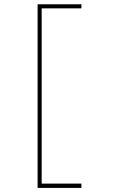

<svg xmlns="http://www.w3.org/2000/svg" viewBox="-20 -790 540 920"><path d="M179.7 89.8H370.1V110.4H160.2V-769.5H370.1V-750H179.7Z"/></svg>

Font: Mgen+ 1mn thin
Style: Regular
Weight: 100
Designer: [Source Han Sans]
Ryoko NISHIZUKA  (kana & ideographs); Paul D. Hunt (Latin, Greek & Cyrillic); Wenlong ZHANG  (bopomofo
Version: Version 1.059.20150602